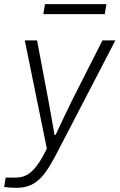

<svg xmlns="http://www.w3.org/2000/svg" viewBox="-50 -720 574 922"><path d="M158 -652H453L461 -700H166ZM29 182C132 182 172 114 233 -4L504 -526H442L296 -238C276 -197 239 -120 217 -72H212C203 -120 190 -198 182 -240L128 -526H69L175 -6C116 114 75 133 20 133H-23L-30 178C-17 180 11 182 29 182Z"/></svg>

Font: Archivo ExtraLight
Style: Italic
Weight: 200
Italic angle: -10°
Designer: Hector Gatti
Foundry: Omnibus-Type
Version: Version 2.001